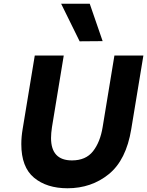

<svg xmlns="http://www.w3.org/2000/svg" viewBox="-20 -997 787 1027"><path d="M94 -226Q94 -265 101 -306L166 -700H321L258 -317Q253 -284 253 -259Q253 -139 365 -139Q439 -139 477.5 -188Q516 -237 529 -317L592 -700H747L682 -306Q655 -141 562 -65.5Q469 10 341 10Q230 10 162 -46.5Q94 -103 94 -226ZM307 -977H460L529 -777L406 -776Z"/></svg>

Font: Be Vietnam ExtraBold
Style: Italic
Weight: 800
Italic angle: -9.778°
Designer: Gabriel Lam
Foundry: TypeRant
Version: Version 3.000